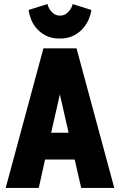

<svg xmlns="http://www.w3.org/2000/svg" viewBox="-20 -926 591 946"><path d="M8 0H171L202 -140H348L380 0H543L357 -688H194ZM232 -272 275 -461 318 -272ZM274 -736Q315 -736 343.5 -751Q372 -766 390.5 -788Q409 -810 418.5 -834Q428 -858 430 -877L338 -906Q333 -884 316 -866.5Q299 -849 276 -849Q252 -849 235.5 -866.5Q219 -884 214 -906L121 -877Q123 -858 132 -833.5Q141 -809 159 -787.5Q177 -766 205.5 -751Q234 -736 274 -736Z"/></svg>

Font: Secuela Black
Style: Regular
Weight: 900
Designer: Fernando Haro
Foundry: deFharo
Version: Version 1.704